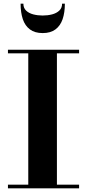

<svg xmlns="http://www.w3.org/2000/svg" viewBox="-20 -1019 470 1039"><path d="M23 0V-19.5H133V-730.5H23V-750H408V-730.5H288V-19.5H408V0ZM211 -840Q168.5 -840 142 -859.8Q115.5 -879.5 103.5 -915.2Q91.5 -951 91.5 -999H106.5Q106.5 -976 121.2 -961.8Q136 -947.5 160 -941.2Q184 -935 211 -935Q238 -935 262 -941.2Q286 -947.5 301 -961.8Q316 -976 316 -999H331Q331 -951 318.8 -915.2Q306.5 -879.5 280 -859.8Q253.5 -840 211 -840Z"/></svg>

Font: Bodoni Moda 11pt
Style: Bold
Weight: 700
Designer: Owen Earl
Foundry: indestructible type
Version: Version 2.004